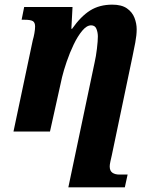

<svg xmlns="http://www.w3.org/2000/svg" viewBox="-20 -566 648 826"><path d="M38 0 121 -393Q125 -406 128 -423Q131 -440 131 -452Q131 -469 121.5 -475Q112 -481 86 -481H73L84 -536H292L287 -442H290Q328 -496 368 -521Q408 -546 463 -546Q503 -546 526 -530Q549 -514 558.5 -489.5Q568 -465 568 -440Q568 -415 562 -383Q556 -351 550 -323L461 102Q458 115 455 128.5Q452 142 452 150Q452 169 463.5 177Q475 185 494 185H529L517 240H274L387 -297Q393 -323 397 -356.5Q401 -390 401 -409Q401 -426 395 -441.5Q389 -457 372 -457Q353 -457 333.5 -433.5Q314 -410 297 -374.5Q280 -339 267 -301Q254 -263 247 -234L195 0Z"/></svg>

Font: Noto Serif Condensed ExtraBold
Style: Italic
Weight: 800
Width: 3
Italic angle: -12°
Designer: Monotype Design Team
Foundry: Monotype Imaging Inc.
Version: Version 2.014; ttfautohint (v1.8.4.7-5d5b)